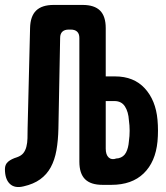

<svg xmlns="http://www.w3.org/2000/svg" viewBox="-52 -750 672 779"><path d="M192 -596 185 -229Q184 -180 177 -140.5Q170 -101 154 -71.5Q138 -42 111 -22.5Q84 -3 44 6Q8 15 -12 -4Q-32 -23 -32 -64Q-32 -83 -19 -94Q-6 -105 17 -112Q34 -118 42.5 -128.5Q51 -139 55 -154.5Q59 -170 59.5 -189Q60 -208 60 -229L70 -636Q71 -684 94.5 -707Q118 -730 166 -730H283Q331 -730 354 -707Q377 -684 377 -636V-440H415Q491 -440 535.5 -391.5Q580 -343 587 -264Q589 -242 589 -220Q589 -198 587 -176Q579 -93 531 -46.5Q483 0 400 0H364Q316 0 293 -23Q270 -46 270 -94V-596Q270 -613 261 -621.5Q252 -630 235 -630H227Q210 -630 201 -621.5Q192 -613 192 -596ZM377 -147Q377 -122 389 -111Q401 -100 420 -107L429 -108Q450 -113 459.5 -131.5Q469 -150 471 -177Q474 -198 474 -219.5Q474 -241 471 -262Q469 -296 455 -318Q441 -340 412 -340H377Z"/></svg>

Font: Maple Mono NL
Style: Bold
Weight: 700
Monospace: yes
Designer: subframe7536
Version: Version 7.000